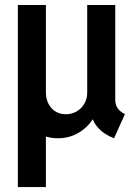

<svg xmlns="http://www.w3.org/2000/svg" viewBox="-20 -551 556 776"><path d="M52.2 205.1V-530.8H165.5V205.1ZM213.9 7.8Q168 7.8 131.3 -14.9Q94.7 -37.6 73.5 -77.6Q52.2 -117.7 52.2 -169.4V-530.8H165.5V-177.7Q165.5 -140.1 187.5 -114.7Q209.5 -89.4 246.6 -89.4Q270.5 -89.4 290 -100.8Q309.6 -112.3 321 -132.1Q332.5 -151.9 332.5 -176.8V-530.8H445.8V-147.9Q445.8 -127.9 455.3 -113.8Q464.8 -99.6 484.9 -89.8L440.9 7.8Q399.4 -8.3 375.7 -35.4Q352.1 -62.5 350.1 -93.3L373 -67.9H329.6L368.2 -95.2Q349.6 -49.8 308.1 -21Q266.6 7.8 213.9 7.8Z"/></svg>

Font: Reddit Sans Condensed SemiBold
Style: Regular
Weight: 600
Designer: Stephen Hutchings
Foundry: Reddit
Version: Version 1.014